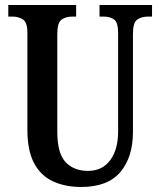

<svg xmlns="http://www.w3.org/2000/svg" viewBox="-20 -734 638 764"><path d="M303 10Q239 10 190.5 -12.5Q142 -35 115.5 -85Q89 -135 89 -217V-603Q89 -645 71.5 -656.5Q54 -668 29 -668H13V-714H283V-668H268Q242 -668 225 -656Q208 -644 208 -599V-210Q208 -124 241 -89Q274 -54 330 -54Q387 -54 418.5 -96.5Q450 -139 450 -211V-603Q450 -645 434 -656.5Q418 -668 391 -668H376V-714H585V-668H569Q543 -668 526 -656Q509 -644 509 -599V-209Q509 -109 459 -49.5Q409 10 303 10Z"/></svg>

Font: Noto Serif Myanmar ExtraCondensed SemiBold
Style: Regular
Weight: 600
Width: 2
Designer: Ben Mitchell and the Monotype Design Team
Foundry: Monotype Imaging Inc.
Version: Version 2.106; ttfautohint (v1.8.4.7-5d5b)